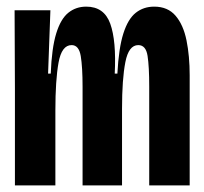

<svg xmlns="http://www.w3.org/2000/svg" viewBox="-20 -559 615 579"><path d="M25 0V-292L24 -528H132L125 -337H133Q136 -414 149.5 -458Q163 -502 186 -520.5Q209 -539 240 -539Q294 -539 312.5 -487.5Q331 -436 326 -337H334Q338 -414 352 -458Q366 -502 389.5 -520.5Q413 -539 445 -539Q486 -539 509.5 -511.5Q533 -484 542.5 -437Q552 -390 552 -332V0H430V-298Q430 -358 425 -390.5Q420 -423 397 -423Q368 -423 358 -371.5Q348 -320 348 -231V0H229V-297Q229 -357 223.5 -390Q218 -423 196 -423Q166 -423 156.5 -370Q147 -317 147 -226V0Z"/></svg>

Font: Bricolage Grotesque 96pt Condensed SemiBold
Style: Regular
Weight: 600
Width: 3
Designer: Mathieu Triay
Foundry: Atelier Triay
Version: Version 1.001; ttfautohint (v1.8.4.7-5d5b);gftools[0.9.33.de